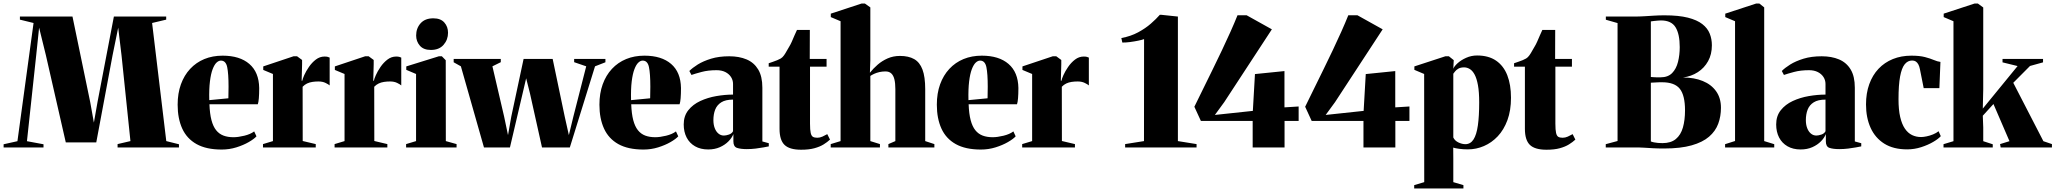

<svg xmlns="http://www.w3.org/2000/svg" viewBox="-38 -837 11668 1090"><path d="M61 -35.5 152.5 -706.5 75 -725.5V-743H373.5L474 -258L495 -141L516 -260L608.5 -743H905.5V-725.5L825.5 -706.5L906 -36L978 -18V0H629.5V-19L702.5 -36L652 -522L633 -680L601 -523L508.5 -28.5H335.5L222.5 -523.5L184 -680L167.5 -523L115 -35.5L209 -18V0H-17.5V-18Z M1220.5 12Q1133 12 1077.8 -19Q1022.5 -50 996.5 -107.2Q970.5 -164.5 970.5 -242.5Q970.5 -307 989 -358.2Q1007.5 -409.5 1041.5 -446Q1075.5 -482.5 1122.2 -501.8Q1169 -521 1226 -521Q1323 -521 1377.5 -474Q1432 -427 1433.5 -337.5Q1433.5 -303 1431.5 -279.2Q1429.5 -255.5 1425.5 -245H1151Q1153 -191 1162.5 -155Q1172 -119 1189 -97.8Q1206 -76.5 1230.8 -67.2Q1255.5 -58 1287.5 -58Q1314 -58 1349 -66.5Q1384 -75 1405 -91L1418 -63Q1404.5 -48 1374.2 -30.5Q1344 -13 1304 -0.5Q1264 12 1220.5 12ZM1150 -268.5 1258.5 -279Q1259 -296.5 1259 -311.8Q1259 -327 1259.5 -344.5Q1259.5 -419 1251.8 -456Q1244 -493 1216 -493Q1203.5 -493 1191.2 -481.5Q1179 -470 1169 -443.8Q1159 -417.5 1153.8 -374.5Q1148.5 -331.5 1150 -268.5Z M1455 0V-19L1511.5 -36V-417L1456.5 -440V-460L1628.5 -517.5H1648.5L1677 -496.5V-472.5L1674.5 -378.5H1678Q1679.5 -388.5 1689.2 -410.5Q1699 -432.5 1715.8 -457Q1732.5 -481.5 1755 -498.8Q1777.5 -516 1804.5 -516Q1815.5 -516 1822.2 -514.2Q1829 -512.5 1833.5 -510V-352Q1827 -358 1810.2 -366.2Q1793.5 -374.5 1770 -374.5Q1751.5 -374.5 1735.2 -372Q1719 -369.5 1705.2 -363Q1691.5 -356.5 1680 -344.5L1680.5 -36.5L1754.5 -19V0Z M1861.5 0V-19L1918 -36V-417L1863 -440V-460L2035 -517.5H2055L2083.5 -496.5V-472.5L2081 -378.5H2084.5Q2086 -388.5 2095.8 -410.5Q2105.5 -432.5 2122.2 -457Q2139 -481.5 2161.5 -498.8Q2184 -516 2211 -516Q2222 -516 2228.8 -514.2Q2235.5 -512.5 2240 -510V-352Q2233.5 -358 2216.8 -366.2Q2200 -374.5 2176.5 -374.5Q2158 -374.5 2141.8 -372Q2125.5 -369.5 2111.8 -363Q2098 -356.5 2086.5 -344.5L2087 -36.5L2161 -19V0Z M2267.5 0V-19L2324 -36V-417L2268.5 -440.5V-460L2453.5 -517.5H2470.5L2492.5 -495L2493 -36L2554 -19V0ZM2407.5 -553.5Q2366.5 -553.5 2345.5 -577.8Q2324.5 -602 2324.5 -635.5Q2324.5 -676.5 2349.8 -704.8Q2375 -733 2421.5 -733H2422.5Q2463.5 -733 2484.5 -709.2Q2505.5 -685.5 2505.5 -651Q2505.5 -611.5 2480.2 -582.5Q2455 -553.5 2408.5 -553.5Z M2537.5 -483.5V-502.5H2805V-484L2757.5 -460.5L2824 -175L2846 -70L2864.5 -174.5L2934.5 -502.5H3099.5L3168 -175L3191.5 -70L3217 -175L3290 -460.5L3221.5 -484V-502.5H3399V-483.5L3340 -460.5L3197 0H3039L2970.5 -307.5L2949 -392.5L2929 -307L2857 0H2709.5L2578.5 -460.5Z M3615 12Q3527.5 12 3472.2 -19Q3417 -50 3391 -107.2Q3365 -164.5 3365 -242.5Q3365 -307 3383.5 -358.2Q3402 -409.5 3436 -446Q3470 -482.5 3516.8 -501.8Q3563.5 -521 3620.5 -521Q3717.5 -521 3772 -474Q3826.5 -427 3828 -337.5Q3828 -303 3826 -279.2Q3824 -255.5 3820 -245H3545.5Q3547.5 -191 3557 -155Q3566.5 -119 3583.5 -97.8Q3600.5 -76.5 3625.2 -67.2Q3650 -58 3682 -58Q3708.5 -58 3743.5 -66.5Q3778.5 -75 3799.5 -91L3812.5 -63Q3799 -48 3768.8 -30.5Q3738.5 -13 3698.5 -0.5Q3658.5 12 3615 12ZM3544.5 -268.5 3653 -279Q3653.5 -296.5 3653.5 -311.8Q3653.5 -327 3654 -344.5Q3654 -419 3646.2 -456Q3638.5 -493 3610.5 -493Q3598 -493 3585.8 -481.5Q3573.5 -470 3563.5 -443.8Q3553.5 -417.5 3548.2 -374.5Q3543 -331.5 3544.5 -268.5Z M3982.5 11.5Q3939 11.5 3907.8 -6.5Q3876.5 -24.5 3860 -56.5Q3843.5 -88.5 3843.5 -130.5Q3843.5 -178.5 3869.5 -211.2Q3895.5 -244 3937.5 -263.5Q3979.5 -283 4028.5 -291.5Q4077.5 -300 4123.5 -300V-360.5Q4123.5 -382 4112 -399.8Q4100.5 -417.5 4079.8 -428Q4059 -438.5 4030 -438.5Q3982 -438.5 3944.8 -428.5Q3907.5 -418.5 3887.5 -411.5L3875.5 -434Q3892.5 -451.5 3923.2 -470.8Q3954 -490 3998.8 -503.8Q4043.5 -517.5 4102 -517.5Q4158 -517.5 4200.2 -499.8Q4242.5 -482 4266.2 -442.8Q4290 -403.5 4290 -339V-34L4326.5 -24V-6Q4316 -4 4296.2 -0.2Q4276.5 3.5 4252 6.5Q4227.5 9.5 4201.5 9.5Q4166.5 9.5 4146 2.5Q4125.5 -4.5 4125.5 -34.5V-76Q4117.5 -55 4097.8 -34.8Q4078 -14.5 4048.8 -1.5Q4019.5 11.5 3982.5 11.5ZM4071.5 -67.5Q4083.5 -67.5 4100 -73Q4116.5 -78.5 4123.5 -92V-271.5Q4081 -271.5 4056.8 -256.2Q4032.5 -241 4022.2 -214.8Q4012 -188.5 4012 -155Q4012 -129.5 4019.5 -109.8Q4027 -90 4040.5 -78.8Q4054 -67.5 4071.5 -67.5Z M4510 13Q4444 13 4415.8 -14.5Q4387.5 -42 4387.5 -105.5V-458.5H4326V-478Q4337.5 -482 4350 -486.2Q4362.5 -490.5 4374.2 -495.2Q4386 -500 4394.5 -505Q4404.5 -511 4413 -523Q4421.5 -535 4429 -549Q4436.5 -563 4443.5 -574Q4449.5 -583.5 4457 -600.2Q4464.5 -617 4472.2 -635.5Q4480 -654 4486.5 -667H4559.5L4559 -502.5H4654.5V-458.5H4560.5V-135Q4560.5 -99 4564.5 -82Q4568.5 -65 4577.5 -60Q4586.5 -55 4602 -55Q4616.5 -55 4631 -61.5Q4645.5 -68 4658.5 -75.5L4674 -44.5Q4659 -30.5 4637.8 -17.2Q4616.5 -4 4585.5 4.5Q4554.5 13 4510 13Z M4734 -36V-716.5L4678.5 -740V-759.5L4853.5 -817H4872L4903 -795V-495.5L4900.5 -424Q4919.5 -448 4944.5 -469.8Q4969.5 -491.5 5001.2 -505.5Q5033 -519.5 5071 -519.5Q5120 -519.5 5151.8 -501.5Q5183.5 -483.5 5199 -442.2Q5214.5 -401 5214.5 -331V-36L5266.5 -19V0H5005.5V-19L5045 -36V-331Q5045 -364.5 5039.5 -386.8Q5034 -409 5021.8 -420.2Q5009.5 -431.5 4989 -431.5Q4971 -431.5 4954.5 -427.8Q4938 -424 4925 -418Q4912 -412 4903 -406V-36L4957.5 -19V0H4678V-19Z M5530.5 12Q5443 12 5387.8 -19Q5332.5 -50 5306.5 -107.2Q5280.5 -164.5 5280.5 -242.5Q5280.5 -307 5299 -358.2Q5317.5 -409.5 5351.5 -446Q5385.5 -482.5 5432.2 -501.8Q5479 -521 5536 -521Q5633 -521 5687.5 -474Q5742 -427 5743.5 -337.5Q5743.5 -303 5741.5 -279.2Q5739.5 -255.5 5735.5 -245H5461Q5463 -191 5472.5 -155Q5482 -119 5499 -97.8Q5516 -76.5 5540.8 -67.2Q5565.5 -58 5597.5 -58Q5624 -58 5659 -66.5Q5694 -75 5715 -91L5728 -63Q5714.5 -48 5684.2 -30.5Q5654 -13 5614 -0.5Q5574 12 5530.5 12ZM5460 -268.5 5568.5 -279Q5569 -296.5 5569 -311.8Q5569 -327 5569.5 -344.5Q5569.5 -419 5561.8 -456Q5554 -493 5526 -493Q5513.5 -493 5501.2 -481.5Q5489 -470 5479 -443.8Q5469 -417.5 5463.8 -374.5Q5458.5 -331.5 5460 -268.5Z M5765 0V-19L5821.5 -36V-417L5766.5 -440V-460L5938.5 -517.5H5958.5L5987 -496.5V-472.5L5984.5 -378.5H5988Q5989.5 -388.5 5999.2 -410.5Q6009 -432.5 6025.8 -457Q6042.5 -481.5 6065 -498.8Q6087.5 -516 6114.5 -516Q6125.5 -516 6132.2 -514.2Q6139 -512.5 6143.5 -510V-352Q6137 -358 6120.2 -366.2Q6103.5 -374.5 6080 -374.5Q6061.5 -374.5 6045.2 -372Q6029 -369.5 6015.2 -363Q6001.5 -356.5 5990 -344.5L5990.5 -36.5L6064.5 -19V0Z M6456.5 -36 6457 -615Q6447 -611 6424.2 -606.2Q6401.5 -601.5 6376.5 -598.2Q6351.5 -595 6333.5 -595.5L6328 -621Q6381.5 -631 6423.2 -653.5Q6465 -676 6495.5 -702.8Q6526 -729.5 6546.5 -753H6554.5L6649 -743V-36L6755 -19V0H6349.5V-19Z M7073.5 0V-150.5H6779.5L6742.5 -231Q6765.5 -278 6791.8 -331.5Q6818 -385 6845.5 -440.8Q6873 -496.5 6899 -551.5Q6925 -606.5 6947.8 -657.2Q6970.5 -708 6987.5 -750.5H7039L7182.5 -670.5L6912 -257L6859 -184.5L7074.5 -207.5L7086.5 -416.5L7254 -433.5V-227.5L7334.5 -232.5V-150.5H7254.5V0Z M7702.5 0V-150.5H7408.5L7371.5 -231Q7394.5 -278 7420.8 -331.5Q7447 -385 7474.5 -440.8Q7502 -496.5 7528 -551.5Q7554 -606.5 7576.8 -657.2Q7599.5 -708 7616.5 -750.5H7668L7811.5 -670.5L7541 -257L7488 -184.5L7703.5 -207.5L7715.5 -416.5L7883 -433.5V-227.5L7963.5 -232.5V-150.5H7883.5V0Z M7990.5 233V214L8047.5 197L8047 -417L7991.5 -440.5V-460L8167.5 -517.5H8187.5L8215 -495.5L8212.5 -446.5Q8217.5 -460.5 8237 -478.2Q8256.5 -496 8285.8 -509Q8315 -522 8347.5 -522Q8412.5 -522 8455.2 -492.8Q8498 -463.5 8519 -409.8Q8540 -356 8540 -282Q8540 -210 8519.8 -155Q8499.5 -100 8464.8 -63.2Q8430 -26.5 8386.2 -7.8Q8342.5 11 8295.5 11Q8269.5 11 8245.8 7.8Q8222 4.5 8212 1L8212.5 63V197L8270 214V233ZM8281 -18.5Q8310 -18.5 8327.2 -45.2Q8344.5 -72 8352 -125Q8359.5 -178 8359.5 -256Q8359.5 -314.5 8352.5 -353Q8345.5 -391.5 8333.5 -413.8Q8321.5 -436 8306 -445.2Q8290.5 -454.5 8274 -454.5Q8253.5 -454.5 8241.2 -447.2Q8229 -440 8222.5 -431.5Q8216 -423 8212.5 -418.5V-56.5Q8221 -38 8241.8 -28.2Q8262.5 -18.5 8281 -18.5Z M8741.5 13Q8675.5 13 8647.2 -14.5Q8619 -42 8619 -105.5V-458.5H8557.5V-478Q8569 -482 8581.5 -486.2Q8594 -490.5 8605.8 -495.2Q8617.5 -500 8626 -505Q8636 -511 8644.5 -523Q8653 -535 8660.5 -549Q8668 -563 8675 -574Q8681 -583.5 8688.5 -600.2Q8696 -617 8703.8 -635.5Q8711.5 -654 8718 -667H8791L8790.5 -502.5H8886V-458.5H8792V-135Q8792 -99 8796 -82Q8800 -65 8809 -60Q8818 -55 8833.5 -55Q8848 -55 8862.5 -61.5Q8877 -68 8890 -75.5L8905.5 -44.5Q8890.5 -30.5 8869.2 -17.2Q8848 -4 8817 4.5Q8786 13 8741.5 13Z M9145 -36.5V-706L9078.5 -725V-743H9238Q9269.5 -743 9297.2 -744.8Q9325 -746.5 9352.8 -748.2Q9380.5 -750 9412 -750Q9492 -750 9544.2 -736.8Q9596.5 -723.5 9626.2 -700.2Q9656 -677 9668.2 -646.2Q9680.5 -615.5 9680.5 -580Q9680.5 -528.5 9659 -489.8Q9637.5 -451 9600.5 -427.2Q9563.5 -403.5 9517 -397Q9580 -397 9628.5 -377.2Q9677 -357.5 9704.5 -319Q9732 -280.5 9732 -225Q9732 -176.5 9716.5 -134.5Q9701 -92.5 9664.5 -61Q9628 -29.5 9565.5 -11.8Q9503 6 9409 6Q9371.5 6 9346 4.5Q9320.5 3 9296.5 1.5Q9272.5 0 9240 0H9078V-18.5ZM9334 -400Q9340 -399.5 9346.8 -399Q9353.5 -398.5 9360.2 -398.2Q9367 -398 9374.2 -398Q9381.5 -398 9388.5 -398Q9431 -398 9454.8 -422.2Q9478.5 -446.5 9488.2 -485.8Q9498 -525 9498 -569.5Q9498 -643.5 9474.2 -682.2Q9450.5 -721 9391 -721Q9384 -721 9372.8 -720Q9361.5 -719 9350.8 -717.8Q9340 -716.5 9334 -715.5ZM9334 -34Q9341 -31 9351.8 -28.8Q9362.5 -26.5 9375 -25.5Q9387.5 -24.5 9400 -24.5Q9448 -24.5 9476 -47.8Q9504 -71 9516 -113Q9528 -155 9528 -210.5Q9528 -295.5 9498.5 -332.8Q9469 -370 9397.5 -370Q9388 -370 9379.2 -369.8Q9370.5 -369.5 9362.5 -369Q9354.5 -368.5 9347.2 -368.2Q9340 -368 9334 -367.5Z M9812 -36.5V-716.5L9756.5 -740V-759.5L9932 -817H9950L9977.5 -795V-36L10034.5 -18.5V0H9755.5V-18.5Z M10184.5 11.5Q10141 11.5 10109.8 -6.5Q10078.5 -24.5 10062 -56.5Q10045.5 -88.5 10045.5 -130.5Q10045.5 -178.5 10071.5 -211.2Q10097.5 -244 10139.5 -263.5Q10181.5 -283 10230.5 -291.5Q10279.5 -300 10325.5 -300V-360.5Q10325.5 -382 10314 -399.8Q10302.5 -417.5 10281.8 -428Q10261 -438.5 10232 -438.5Q10184 -438.5 10146.8 -428.5Q10109.5 -418.5 10089.5 -411.5L10077.5 -434Q10094.5 -451.5 10125.2 -470.8Q10156 -490 10200.8 -503.8Q10245.5 -517.5 10304 -517.5Q10360 -517.5 10402.2 -499.8Q10444.5 -482 10468.2 -442.8Q10492 -403.5 10492 -339V-34L10528.5 -24V-6Q10518 -4 10498.2 -0.2Q10478.5 3.5 10454 6.5Q10429.5 9.5 10403.5 9.5Q10368.5 9.5 10348 2.5Q10327.5 -4.5 10327.5 -34.5V-76Q10319.5 -55 10299.8 -34.8Q10280 -14.5 10250.8 -1.5Q10221.5 11.5 10184.5 11.5ZM10273.5 -67.5Q10285.5 -67.5 10302 -73Q10318.5 -78.5 10325.5 -92V-271.5Q10283 -271.5 10258.8 -256.2Q10234.5 -241 10224.2 -214.8Q10214 -188.5 10214 -155Q10214 -129.5 10221.5 -109.8Q10229 -90 10242.5 -78.8Q10256 -67.5 10273.5 -67.5Z M10789 11Q10711 11 10659.2 -21.5Q10607.5 -54 10581.5 -111.5Q10555.5 -169 10555.5 -244Q10555.5 -308 10574 -359.2Q10592.5 -410.5 10626.5 -446.5Q10660.5 -482.5 10708 -501.8Q10755.5 -521 10813 -521Q10860 -521 10890.2 -513Q10920.5 -505 10941 -496.2Q10961.5 -487.5 10978 -485.5L10972 -336.5H10883L10861.5 -444.5Q10858.5 -460.5 10852.5 -471.5Q10846.5 -482.5 10838 -488Q10829.5 -493.5 10817.5 -493.5Q10792.5 -493.5 10775.2 -472.2Q10758 -451 10749 -402.8Q10740 -354.5 10740 -273.5Q10740 -214 10749.5 -173Q10759 -132 10776.2 -106.8Q10793.5 -81.5 10817 -70.2Q10840.5 -59 10868 -59Q10881 -59 10899.2 -62.8Q10917.5 -66.5 10936 -74Q10954.5 -81.5 10967.5 -92L10980 -64Q10967 -49 10937.2 -31.5Q10907.5 -14 10868.8 -1.5Q10830 11 10789 11Z M10995.5 0V-18.5L11052 -35.5V-716.5L10996.5 -740V-759.5L11172 -817H11190.5L11221 -794.5V-330L11218.5 -220.5L11416 -462L11330.5 -483V-502.5H11560.5V-483L11486.5 -462.5L11391.5 -367L11562.5 -35.5L11611 -19V0H11320L11316.5 -19L11370 -35.5L11279 -246.5L11218.5 -180L11221 -113.5V-35.5L11275 -18V0Z"/></svg>

Font: Merriweather 144pt Black
Style: Regular
Weight: 900
Version: Version 2.100